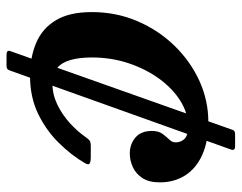

<svg xmlns="http://www.w3.org/2000/svg" viewBox="-96 -559 740 588"><g transform="rotate(90 274.0 -265.0)"><path d="M391.5 -615Q380.5 -615 378 -608L136.5 73.5Q132 85 148.5 85H181.5Q188.5 85 191.5 82.2Q194.5 79.5 196.5 73L438 -602.5Q442.5 -615 427.5 -615ZM538.5 -384.5Q538.5 -428.5 517.2 -462Q496 -495.5 454.8 -514.2Q413.5 -533 353 -533Q288 -533 228 -505.8Q168 -478.5 120.2 -429.5Q72.5 -380.5 44.8 -315.8Q17 -251 17 -176Q17 -108 41.8 -66.5Q66.5 -25 110.8 -6Q155 13 213 13Q277 13 328 -11.5Q379 -36 417.2 -74.8Q455.5 -113.5 479.5 -155Q486 -166 480.8 -169.5Q475.5 -173 460.5 -173H428Q415.5 -173 411 -169.8Q406.5 -166.5 401.5 -159.5Q383 -132.5 356.8 -108.8Q330.5 -85 299.5 -70.2Q268.5 -55.5 235.5 -55.5Q205.5 -55.5 188.2 -70Q171 -84.5 163.5 -111.8Q156 -139 156 -176Q156 -236.5 174 -289.8Q192 -343 222 -383.8Q252 -424.5 289.5 -447.8Q327 -471 366 -471Q394.5 -471 405.2 -460.2Q416 -449.5 416 -432.5Q416 -422 407.2 -413.2Q398.5 -404.5 389.8 -392.5Q381 -380.5 381 -360.5Q381 -326.5 401.5 -309.5Q422 -292.5 450 -292.5Q471.5 -292.5 491.8 -301.8Q512 -311 525.2 -331Q538.5 -351 538.5 -384.5Z"/></g></svg>

Font: Besley SemiBold
Style: Italic
Weight: 600
Italic angle: -13°
Designer: Owen Earl
Foundry: indestructible type*
Version: Version 2.001